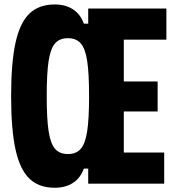

<svg xmlns="http://www.w3.org/2000/svg" viewBox="-20 -839 790 877"><path d="M30.8 -400Q30.8 -553 51 -644.3Q71.2 -735.6 114.5 -777.1Q157.9 -818.6 229.9 -818.6Q279.5 -818.6 313.6 -796.2Q347.8 -773.8 362.9 -731H382.9V-800H740V-657.8H545.5V-466.8H700V-330H545.5V-142.2H730V0H382.9V-69H362.9Q347.8 -26.2 313.6 -3.8Q279.5 18.6 229.9 18.6Q157.9 18.6 114.5 -22.9Q71.2 -64.4 51 -155.7Q30.8 -247 30.8 -400ZM386.9 -400Q386.9 -503.6 378.3 -560.1Q369.7 -616.7 349 -640.6Q328.3 -664.6 290.1 -664.6Q252 -664.6 231.3 -640.6Q210.6 -616.7 202 -560.1Q193.4 -503.6 193.4 -400Q193.4 -296.4 202 -239.9Q210.6 -183.3 231.3 -159.4Q252 -135.4 290.1 -135.4Q328.3 -135.4 349 -159.4Q369.7 -183.3 378.3 -239.9Q386.9 -296.4 386.9 -400Z"/></svg>

Font: Martian Mono sWd Rg
Style: Regular
Weight: 400
Width: 6
Monospace: yes
Designer: Roman Shamin
Foundry: Evil Martians
Version: Version 1.000